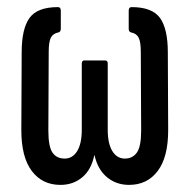

<svg xmlns="http://www.w3.org/2000/svg" viewBox="-20 -514 533 540"><path d="M150 6Q99 6 69.5 -33Q40 -72 40 -148L41 -367Q41 -433 63 -463.5Q85 -494 143 -494Q151 -494 151 -484V-433Q151 -425 145 -423Q129 -420 123 -408Q117 -396 117 -368L116 -147Q116 -102 127.5 -85Q139 -68 162 -68Q184 -68 197 -89Q210 -110 210 -149V-335Q210 -344 217 -344H276Q283 -344 283 -335V-149Q283 -110 296 -89Q309 -68 331 -68Q353 -68 365 -85Q377 -102 377 -147L376 -368Q376 -396 370 -408Q364 -420 348 -423Q342 -425 342 -433V-484Q342 -494 350 -494Q408 -494 430 -463.5Q452 -433 452 -367L453 -148Q453 -72 423.5 -33Q394 6 343 6Q307 6 281 -15.5Q255 -37 246 -77H245Q237 -37 211.5 -15.5Q186 6 150 6Z"/></svg>

Font: Sofia Sans Extra Condensed Medium
Style: Regular
Weight: 500
Version: Version 4.100